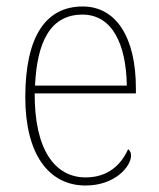

<svg xmlns="http://www.w3.org/2000/svg" viewBox="-20 -562 489 592"><path d="M244 10C335 10 384 -49 384 -82C384 -93 380 -98 375 -102C354 -55 314 -15 244 -15C149 -15 86 -101 87 -274H399V-290C399 -447 338 -542 235 -542C122 -542 58 -451 58 -262C58 -87 130 10 244 10ZM371 -298H88C94 -432 135 -517 234 -517C325 -517 369 -428 371 -298Z"/></svg>

Font: Noto Serif Sinhala SemiCondensed Thin
Style: Regular
Weight: 100
Width: 4
Designer: Jelle Bosma - Monotype Design Team
Foundry: Monotype Imaging Inc.
Version: Version 2.007